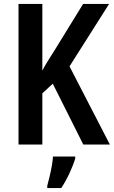

<svg xmlns="http://www.w3.org/2000/svg" viewBox="-20 -734 578 975"><path d="M538 0H403L248 -309L195 -260V0H74V-714H195V-375Q205 -396 221.5 -422Q238 -448 258 -480L402 -714H534L333 -397ZM362 71Q351 107 332 147.5Q313 188 291 221H220V209Q225 191 231.5 164Q238 137 243 109Q248 81 249 61H362Z"/></svg>

Font: Noto Sans Thai Looped Condensed SemiBold
Style: Regular
Weight: 600
Width: 3
Designer: Sasikarn Vongin, Ben Mitchell
Foundry: The Fontpad Ltd
Version: Version 1.001; ttfautohint (v1.8.4.7-5d5b)